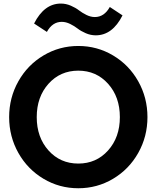

<svg xmlns="http://www.w3.org/2000/svg" viewBox="-20 -1015 856 1050"><path d="M80.5 -178.6Q30 -268.2 30 -374.5Q30 -480.9 80.5 -570.5Q130.9 -660 218 -711.8Q305 -763.6 408.2 -763.6Q511.4 -763.6 598.4 -711.8Q685.5 -660 735.9 -570.5Q786.4 -480.9 786.4 -374.5Q786.4 -268.2 735.9 -178.6Q685.5 -89.1 598.4 -37.3Q511.4 14.5 408.2 14.5Q305 14.5 218 -37.3Q130.9 -89.1 80.5 -178.6ZM245.2 -556.8Q180.9 -485 180.9 -374.5Q180.9 -264.1 245.2 -192.3Q309.5 -120.5 408.2 -120.5Q506.8 -120.5 571.1 -192.3Q635.5 -264.1 635.5 -374.5Q635.5 -485 571.1 -556.8Q506.8 -628.6 408.2 -628.6Q309.5 -628.6 245.2 -556.8ZM166.4 -886.4Q221.8 -995.5 312.7 -995.5Q340.9 -995.5 367.5 -983.9Q394.1 -972.3 411.6 -958.6Q429.1 -945 452.5 -933.4Q475.9 -921.8 498.6 -921.8Q550 -921.8 580.5 -976.8L650 -930.9Q595 -821.8 503.6 -821.8Q475.5 -821.8 448.9 -833.4Q422.3 -845 404.8 -858.6Q387.3 -872.3 363.9 -883.9Q340.5 -895.5 317.7 -895.5Q266.4 -895.5 236.4 -840.5Z"/></svg>

Font: Spartan MB
Style: Bold
Weight: 700
Designer: Matt Bailey, Mirko Velimirovic
Foundry: Matt Bailey
Version: Version 1.005